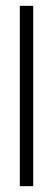

<svg xmlns="http://www.w3.org/2000/svg" viewBox="-20 -480 182 659"><path d="M94 -460V159H48V-460Z"/></svg>

Font: Genos Thin Light
Style: Regular
Weight: 300
Version: Version 1.010